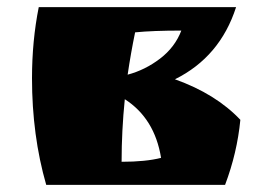

<svg xmlns="http://www.w3.org/2000/svg" viewBox="-20 -520 735 540"><path d="M322 -65Q390 -65 433 -76Q415 -187 331 -241Q322 -152 322 -65ZM70 -300Q70 -405 89 -500H644Q599 -360 472 -297Q587 -256 656 -183Q647 -90 613 0H110Q70 -139 70 -300ZM339 -310Q388 -323 430 -355Q472 -387 490 -434Q410 -434 360 -429Q348 -371 339 -310Z"/></svg>

Font: Ruslan Display
Style: Regular
Weight: 400
Version: Version 1.001